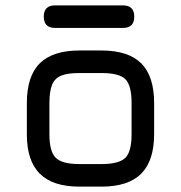

<svg xmlns="http://www.w3.org/2000/svg" viewBox="-20 -695 674 715"><path d="M358 0C358 0 358 0 358 0C424.5 0 474 -16 506 -48.5C538 -80.5 554 -129.5 554 -196C554 -196 554 -311 554 -311C554 -311 554 -311 554 -311C554 -377.5 538 -427 506 -459C474 -491 424.5 -507 358 -507C358 -507 276 -507 276 -507C276 -507 276 -507 276 -507C209.5 -507 160.5 -491 128.5 -459.5C96 -427.5 80 -378 80 -311C80 -311 80 -195 80 -195C80 -195 80 -195 80 -195C80 -129 96 -80 128.5 -48C160.5 -16 209.5 0 276 0C276 0 358 0 358 0ZM164 -311C164 -311 164 -311 164 -311C164 -340.5 167.5 -363 174 -379.5C180.5 -395.5 192 -407 208.5 -413.5C224.5 -420 247 -423 276 -423C276 -423 358 -423 358 -423C358 -423 358 -423 358 -423C401.5 -423 431.5 -415.5 447 -400C462.5 -384.5 470 -354.5 470 -311C470 -311 470 -196 470 -196C470 -196 470 -196 470 -196C470 -152.5 462.5 -123 447 -107.5C431.5 -92 401.5 -84 358 -84C358 -84 276 -84 276 -84C276 -84 276 -84 276 -84C232.5 -84 203 -92 187.5 -107.5C172 -123 164 -152 164 -195C164 -195 164 -311 164 -311ZM438 -591C438 -591 438 -591 438 -591C466 -591 480 -605 480 -633C480 -633 480 -633 480 -633C480 -661 466 -675 438 -675C438 -675 185 -675 185 -675C185 -675 185 -675 185 -675C157 -675 143 -661 143 -633C143 -633 143 -633 143 -633C143 -605 157 -591 185 -591C185 -591 438 -591 438 -591Z"/></svg>

Font: Jura-Fortis-Bold
Style: Bold
Weight: 500
Designer: Daniel Johnson, Alexei Vanyashin, Mirko Velimirovic
Foundry: Daniel Johnson
Version: ""